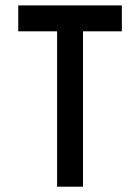

<svg xmlns="http://www.w3.org/2000/svg" viewBox="-20 -704 528 724"><path d="M48.8 -683.6H439.5V-585.9H293V0H195.3V-585.9H48.8Z"/></svg>

Font: BabelStone Runic Dotted
Style: Regular
Weight: 400
Designer: Andrew West
Foundry: BabelStone
Version: Version 3.003 March 14, 2022